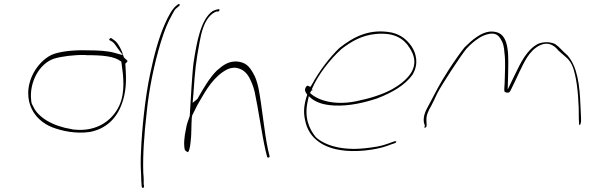

<svg xmlns="http://www.w3.org/2000/svg" viewBox="-20 -716 2913 950"><path d="M147 -357C109 -287 115 -220 138 -175C156 -139 190 -105 239 -86C286 -68 354 -53 424 -63C500 -77 556 -126 583 -203C605 -260 605 -324 602 -370L600 -401C606 -406 613 -413 610 -416L593 -432C584 -464 566 -504 544 -518L531 -527C528 -529 528 -528 523 -525C516 -517 525 -516 533 -511C545 -505 554 -488 563 -476L588 -443L545 -455C512 -464 468 -467 413 -467C348 -469 291 -463 249 -450C209 -437 170 -399 147 -357ZM134 -222C125 -306 172 -401 248 -426C285 -437 345 -445 402 -444L409 -443C487 -443 546 -438 579 -412H580L582 -398C590 -343 601 -260 570 -193C538 -124 463 -62 345 -75C341 -75 338 -76 334 -77C241 -92 168 -135 144 -190C136 -205 136 -203 134 -222ZM533 -511Z M723 -351C698 -236 682 -73 678 26C675 76 676 114 678 143C679 172 679 191 681 197L680 198L682 211C688 217 691 214 693 206L691 195V194C691 186 692 168 689 140C686 54 693 -50 706 -161C717 -273 742 -396 775 -505C795 -569 809 -604 834 -648C841 -660 844 -669 855 -677L866 -686C866 -686 869 -689 869 -690C870 -694 869 -696 865 -696C864 -696 861 -695 861 -695L850 -686C832 -671 812 -635 796 -598C766 -531 743 -446 723 -351ZM855 -677Z M938 -408C931 -359 923 -212 919 -144L918 -139C910 -119 904 -100 901 -83V-82C891 -38 888 2 895 27C901 33 908 37 910 37C915 33 920 18 923 -13C928 -48 926 -91 929 -134L930 -139C931 -141 930 -141 931 -144V-145L945 -173C951 -187 960 -202 968 -216C999 -270 1039 -340 1105 -373C1116 -378 1129 -381 1142 -381H1144C1183 -376 1201 -354 1214 -331C1223 -313 1233 -291 1240 -262C1259 -173 1275 -54 1294 29L1302 61C1303 65 1315 65 1314 57L1306 24C1287 -65 1277 -188 1259 -280C1252 -311 1244 -336 1232 -355C1213 -388 1195 -409 1149 -412C1109 -412 1085 -395 1053 -367C1019 -334 987 -280 961 -234L959 -230C959 -229 956 -226 955 -225L933 -207L937 -252C945 -369 949 -409 968 -510C976 -553 987 -597 1011 -628C1025 -646 1037 -653 1050 -659H1060C1063 -660 1067 -664 1066 -668C1066 -676 1035 -663 1032 -661C974 -621 954 -511 938 -408ZM1149 -410V-411Z M1492 -281C1485 -271 1492 -258 1500 -248L1498 -239H1497C1480 -181 1482 -149 1493 -107C1516 -19 1606 45 1782 29C1832 24 1867 16 1895 6C1908 1 1922 -4 1935 -8C1936 -8 1939 -10 1941 -16V-17C1942 -18 1939 -16 1940 -17H1932L1893 -3C1866 7 1830 13 1781 18C1673 29 1588 4 1543 -37C1509 -78 1484 -136 1503 -217L1508 -240L1523 -227C1548 -209 1579 -197 1633 -194C1709 -190 1785 -209 1846 -229C1918 -257 1984 -293 2022 -348C2053 -401 2039 -453 2016 -487C1995 -517 1966 -544 1918 -555C1809 -576 1730 -534 1661 -480C1613 -435 1559 -364 1524 -299L1516 -286L1505 -291C1500 -293 1498 -292 1492 -283ZM1514 -256 1522 -271 1521 -268H1525L1526 -273H1522C1554 -348 1614 -423 1669 -473C1718 -511 1771 -542 1841 -548C1939 -557 1982 -518 2006 -480C2023 -454 2047 -408 2013 -354C1991 -320 1953 -293 1921 -275C1874 -249 1811 -229 1742 -215C1634 -193 1552 -220 1515 -255ZM2022 -347Z M2077 -112 2082 -94C2079 -83 2080 -82 2083 -84C2088 -86 2091 -88 2091 -97H2090L2091 -98L2090 -117C2088 -146 2099 -167 2114 -193C2123 -209 2132 -230 2143 -253C2163 -293 2261 -443 2288 -475C2307 -496 2328 -513 2343 -523C2359 -535 2376 -542 2390 -546C2433 -558 2449 -539 2460 -518C2470 -503 2474 -482 2476 -455C2482 -412 2478 -351 2477 -306C2476 -285 2474 -271 2476 -265C2476 -262 2478 -260 2487 -258C2500 -256 2502 -259 2512 -280C2524 -306 2537 -330 2549 -358C2573 -406 2595 -462 2649 -491H2650C2702 -517 2734 -477 2744 -465L2777 -436C2806 -413 2817 -383 2825 -347C2839 -289 2845 -197 2844 -128L2845 -109C2844 -105 2845 -104 2846 -100C2849 -93 2852 -99 2855 -114V-131C2854 -143 2853 -166 2852 -195C2848 -296 2837 -387 2787 -443C2763 -463 2750 -482 2727 -498C2704 -509 2671 -511 2642 -499C2587 -470 2557 -408 2525 -341L2492 -273L2494 -341C2495 -425 2505 -541 2436 -557C2399 -567 2364 -551 2336 -531C2317 -519 2300 -502 2278 -481C2262 -461 2235 -424 2201 -372C2148 -290 2138 -263 2102 -197C2084 -165 2074 -142 2077 -112ZM2343 -523V-524ZM2485 -258H2487ZM2642 -499H2643ZM2726 -498H2727ZM2744 -464V-465ZM2855 -131V-132Z"/></svg>

Font: Stray Cat
Style: HlExtObl
Weight: 100
Version: Version 1.0